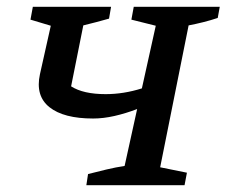

<svg xmlns="http://www.w3.org/2000/svg" viewBox="-20 -547 669 567"><path d="M235 0 240 -33Q267 -40 294.5 -46.5Q322 -53 348 -57L385 -225Q351 -212 318 -204.5Q285 -197 255 -197Q168 -197 126 -230.5Q84 -264 98 -328L130 -471L70 -489L77 -527H308L302 -492Q281 -486 265.5 -482Q250 -478 226 -472L190 -292Q226 -269 292 -269Q345 -269 399 -286L440 -471L368 -489L375 -527H629L623 -494Q602 -487 580 -481.5Q558 -476 537 -472L453 -53L532 -37L525 0Z"/></svg>

Font: Piazzolla SC Medium
Style: Italic
Weight: 500
Italic angle: -11.3°
Designer: Juan Pablo del Peral
Foundry: Huerta Tipografica
Version: Version 1.330